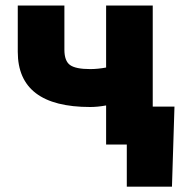

<svg xmlns="http://www.w3.org/2000/svg" viewBox="-20 -536 667 712"><path d="M314.5 -139.2Q45.9 -139.2 45.9 -343.8V-515.6H218.8V-351.6Q218.8 -310.1 239.7 -294.9Q260.7 -279.8 314.5 -279.8Q342.3 -279.8 373.5 -285.6V-515.6H546.4V0H373.5V-145Q357.9 -142.1 342.5 -140.6Q327.1 -139.2 314.5 -139.2ZM450.2 156.2V0H405.3V-140.6H627L617.7 156.2Z"/></svg>

Font: Inter Display Extra Bold
Style: Regular
Weight: 800
Designer: Rasmus Andersson
Foundry: rsms
Version: Version 4.000;git-4fc901f